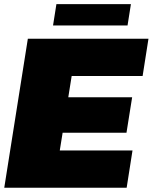

<svg xmlns="http://www.w3.org/2000/svg" viewBox="-20 -882 718 902"><path d="M229.2 -762.5 245 -862.5H595L579.2 -762.5ZM0 0 110.8 -700H677.5L650 -525H316.7L300.8 -425H600.8L574.2 -258.3H274.2L260.8 -175H602.5L575 0Z"/></svg>

Font: BoonTook
Style: Italic
Weight: 400
Italic angle: -9°
Designer: Sungsit Sawaiwan
Foundry: FontUni
Version: Version 3.0